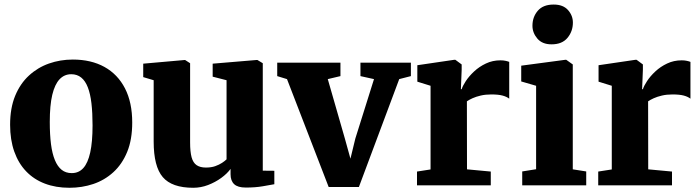

<svg xmlns="http://www.w3.org/2000/svg" viewBox="-20 -834 3148 864"><path d="M25.5 -272.5Q25.5 -347.5 48.2 -402.8Q71 -458 110.5 -494.2Q150 -530.5 200.5 -548.2Q251 -566 307.5 -566Q390 -566 450 -532.8Q510 -499.5 542.5 -436.2Q575 -373 575 -282.5Q575 -205.5 552.2 -150.2Q529.5 -95 490 -59Q450.5 -23 399.8 -6Q349 11 292.5 11Q231 11 181.8 -7.8Q132.5 -26.5 97.8 -62.8Q63 -99 44.2 -152Q25.5 -205 25.5 -272.5ZM303 -55Q334.5 -55 355 -77.8Q375.5 -100.5 386 -148Q396.5 -195.5 396.5 -270Q396.5 -326 391.5 -369Q386.5 -412 375.2 -441Q364 -470 345.5 -485Q327 -500 300.5 -500Q269.5 -500 248 -477.2Q226.5 -454.5 215.2 -407.2Q204 -360 204 -285Q204 -228 209.5 -185.2Q215 -142.5 227 -113.5Q239 -84.5 257.5 -69.8Q276 -55 303 -55Z M1086 10Q1050 10 1033.8 -5.2Q1017.5 -20.5 1017.5 -50V-74Q1002.5 -53 975.8 -33.5Q949 -14 916.5 -1.5Q884 11 849.5 11Q753.5 11 712.5 -37Q671.5 -85 671.5 -197V-473L624.5 -487V-547.5L811 -564H813L835.5 -549.5V-193.5Q835.5 -151 842.2 -126.2Q849 -101.5 864.8 -90.8Q880.5 -80 906.5 -80Q930.5 -80 948.2 -86.2Q966 -92.5 979 -101Q992 -109.5 999.5 -117V-473L937 -489V-547.5L1134 -564H1138.5L1162.5 -549.5V-66L1214.5 -65.5V-5Q1196 -1.5 1162.5 4.2Q1129 10 1086 10Z M1459 7.5 1271.5 -478 1227.5 -491.5V-552H1512V-491.5L1455 -478L1531.5 -212L1557 -120L1579 -210.5L1663 -478L1602 -491.5V-552H1829V-491.5L1776.5 -478L1595 7.5Z M1856.5 0V-62L1917.5 -71.5V-448L1858 -466.5V-540.5L2024.5 -565H2029L2057.5 -544V-520L2054 -432.5H2057.5Q2062 -447.5 2076.2 -469.2Q2090.5 -491 2113.5 -512.5Q2136.5 -534 2166.5 -548.2Q2196.5 -562.5 2232 -562.5Q2245.5 -562.5 2255.5 -560.2Q2265.5 -558 2271.5 -555.5V-390Q2260 -399 2241.2 -404Q2222.5 -409 2190.5 -409Q2164.5 -409 2143.2 -404Q2122 -399 2106.5 -392Q2091 -385 2081 -378L2081.5 -72L2188.5 -62V0Z M2330 0V-62.5L2392.5 -72.5V-448L2325.5 -467.5V-538.5L2524.5 -565H2528L2557.5 -544V-72L2618 -62.5V0ZM2461.5 -634.5Q2420 -634.5 2398 -660.5Q2376 -686.5 2376 -718Q2376 -757.5 2400 -785.5Q2424 -813.5 2471 -813.5H2472Q2514 -813.5 2536 -788.8Q2558 -764 2558 -732.5Q2558 -693 2533.8 -663.8Q2509.5 -634.5 2462.5 -634.5Z M2672 0V-62L2733 -71.5V-448L2673.5 -466.5V-540.5L2840 -565H2844.5L2873 -544V-520L2869.5 -432.5H2873Q2877.5 -447.5 2891.8 -469.2Q2906 -491 2929 -512.5Q2952 -534 2982 -548.2Q3012 -562.5 3047.5 -562.5Q3061 -562.5 3071 -560.2Q3081 -558 3087 -555.5V-390Q3075.5 -399 3056.8 -404Q3038 -409 3006 -409Q2980 -409 2958.8 -404Q2937.5 -399 2922 -392Q2906.5 -385 2896.5 -378L2897 -72L3004 -62V0Z"/></svg>

Font: Merriweather 28pt Black
Style: Regular
Weight: 900
Version: Version 2.100